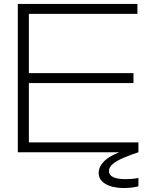

<svg xmlns="http://www.w3.org/2000/svg" viewBox="-20 -770 776 971"><path d="M655 -400V-350H126V-50H680V0H70V-750H675V-700H126V-400ZM625 -15 658 -13V0H680Q640 13 606 27.5Q572 42 551.5 58.5Q531 75 531 95Q531 136 616 136Q631 136 649 134.5Q667 133 680 130V172Q667 176 647 178.5Q627 181 607 181Q549 181 514 160.5Q479 140 479 105Q479 70 512.5 40Q546 10 625 -15Z"/></svg>

Font: Bounded
Style: Regular
Weight: 200
Designer: Vlad Churkin
Version: Version 1.0